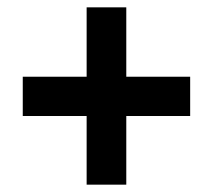

<svg xmlns="http://www.w3.org/2000/svg" viewBox="-20 -615 581 523"><path d="M324 -406V-595H216V-406H42V-299H216V-112H324V-299H498V-406Z"/></svg>

Font: Noto Sans Myanmar UI SemiCondensed
Style: Bold
Weight: 700
Width: 4
Designer: Monotype Design Team
Foundry: Monotype Imaging Inc.
Version: Version 2.103